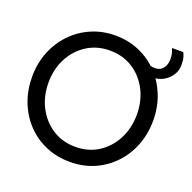

<svg xmlns="http://www.w3.org/2000/svg" viewBox="-127 -837 977 977"><g transform="rotate(20 361.0 -349.0)"><path d="M111 -330.5Q111 -257 141.8 -198Q172.5 -139 226.5 -104.2Q280.5 -69.5 350.5 -69.5Q421 -69.5 474.8 -104.2Q528.5 -139 559 -198Q589.5 -257 589.5 -330.5Q589.5 -404 559 -462.8Q528.5 -521.5 474.8 -556Q421 -590.5 350.5 -590.5Q280.5 -590.5 226.5 -556Q172.5 -521.5 141.8 -462.8Q111 -404 111 -330.5ZM22.5 -330.5Q22.5 -402.5 47.2 -464.8Q72 -527 116.5 -573.5Q161 -620 220.8 -646Q280.5 -672 350.5 -672Q421 -672 480.8 -646Q540.5 -620 584.8 -573.5Q629 -527 653.5 -464.8Q678 -402.5 678 -330.5Q678 -258 653.8 -195.8Q629.5 -133.5 585.2 -86.8Q541 -40 481.5 -14Q422 12 350.5 12Q279 12 218.8 -14Q158.5 -40 114.5 -86.8Q70.5 -133.5 46.5 -195.8Q22.5 -258 22.5 -330.5ZM601.5 -536Q586 -536 572.8 -540.5Q559.5 -545 548 -551.5V-600Q555.5 -593.5 567.5 -589Q579.5 -584.5 594.5 -584.5Q623.5 -584.5 638.5 -605Q653.5 -625.5 653.5 -650.5Q653.5 -672 650.5 -684.2Q647.5 -696.5 641.5 -710.5H702.5Q706.5 -704 711.5 -688.2Q716.5 -672.5 716.5 -644.5Q716.5 -615.5 700.8 -590.8Q685 -566 659 -551Q633 -536 601.5 -536Z"/></g></svg>

Font: League Spartan Thin
Style: Regular
Weight: 400
Version: Version 2.002